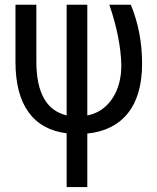

<svg xmlns="http://www.w3.org/2000/svg" viewBox="-20 -548 653 799"><path d="M343.3 -528.3V-67.4Q408.7 -80.6 446.8 -137Q484.9 -193.4 484.9 -276.9Q482.4 -389.6 435.1 -528.3H524.4Q571.3 -415 571.3 -283.2Q571.3 -151.4 512.5 -77.4Q453.6 -3.4 343.3 7.8V230.5H257.3V6.8Q151.9 -6.8 98.1 -82Q44.4 -157.2 44.4 -290.5V-528.3H131.3V-292.5Q131.3 -97.2 257.3 -67.9V-528.3Z"/></svg>

Font: RobotoCondensed-Regular
Style: Regular
Weight: 400
Designer: Google
Version: Version 2.001201; 2014